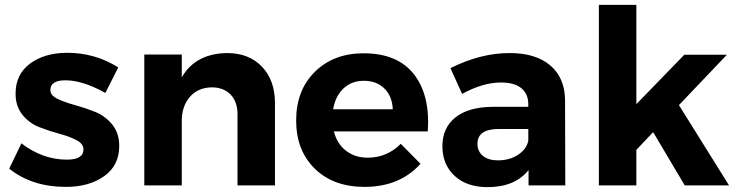

<svg xmlns="http://www.w3.org/2000/svg" viewBox="-20 -762 3021 789"><path d="M413 -380Q320 -432 249 -432Q187 -432 187 -392Q187 -370 216 -356Q245 -342 287 -330.5Q329 -319 370.5 -302.5Q412 -286 441 -250.5Q470 -215 470 -162Q470 -82 408 -38Q346 6 251 6Q111 6 18 -69L68 -173Q155 -106 255 -106Q323 -106 323 -148Q323 -171 294.5 -186Q266 -201 225 -212Q184 -223 142.5 -239Q101 -255 72.5 -290Q44 -325 44 -377Q44 -457 104 -501Q164 -545 256 -545Q371 -545 466 -485Z M913 -544Q1003 -544 1056.5 -488Q1110 -432 1110 -338V0H956V-293Q956 -344 927.5 -373.5Q899 -403 850 -403Q793 -402 760 -363.5Q727 -325 727 -265V0H573V-538H727V-444Q783 -542 913 -544Z M1474 -543Q1613 -543 1680.5 -457.5Q1748 -372 1738 -222H1352Q1365 -171 1402 -142.5Q1439 -114 1491 -114Q1570 -114 1627 -171L1708 -89Q1623 6 1478 6Q1350 6 1273.5 -69Q1197 -144 1197 -267Q1197 -391 1274 -467Q1351 -543 1474 -543ZM1349 -313H1594Q1592 -366 1560 -398Q1528 -430 1475 -430Q1425 -430 1391.5 -398.5Q1358 -367 1349 -313Z M2303 0H2152V-63Q2096 7 1983 7Q1898 7 1848 -39.5Q1798 -86 1798 -161Q1798 -237 1851.5 -279.5Q1905 -322 2003 -323H2151V-333Q2151 -376 2122.5 -399.5Q2094 -423 2039 -423Q1964 -423 1879 -376L1831 -482Q1955 -544 2074 -544Q2182 -544 2241.5 -493Q2301 -442 2302 -351ZM2026 -103Q2074 -103 2109 -126Q2144 -149 2151 -184V-232H2030Q1942 -232 1942 -171Q1942 -140 1964.5 -121.5Q1987 -103 2026 -103Z M2794 0 2664 -219 2595 -146V0H2441V-742H2595V-334L2792 -537H2967L2770 -330L2976 0Z"/></svg>

Font: Montserrat-Arabic SemiBold
Style: Regular
Weight: 600
Designer: Mohamed Gaber
Foundry: Kief Type Foundry
Version: Version 5.008;PS 005.008;hotconv 1.0.88;makeotf.lib2.5.64775